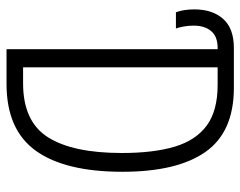

<svg xmlns="http://www.w3.org/2000/svg" viewBox="-96 -658 754 603"><g transform="rotate(90 281.5 -357.0)"><path d="M135 0V-663H131Q95 -663 78 -642.5Q61 -622 61 -588Q61 -570 64 -555Q67 -540 70 -532H19Q10 -556 10 -590Q10 -647 40 -680.5Q70 -714 131 -714H256Q395 -714 457.5 -625Q520 -536 520 -364Q520 -184 454 -92Q388 0 244 0ZM242 -52Q362 -52 411.5 -130Q461 -208 461 -362Q461 -462 441 -528.5Q421 -595 374.5 -629Q328 -663 247 -663H192V-52Z"/></g></svg>

Font: Noto Sans Mono SemiCondensed Light
Style: Regular
Weight: 300
Width: 4
Designer: Monotype Design Team
Foundry: Monotype Imaging Inc.
Version: Version 2.014; ttfautohint (v1.8.4.7-5d5b)